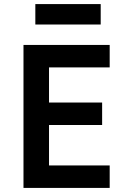

<svg xmlns="http://www.w3.org/2000/svg" viewBox="-20 -920 620 940"><path d="M95 0H517V-110H220V-308H480V-418H220V-590H517V-700H95ZM153 -800H473V-900H153Z"/></svg>

Font: CommitMono-dimboump
Style: Bold
Weight: 700
Monospace: yes
Designer: Eigil Nikolajsen
Foundry: Eigil Nikolajsen
Version: Version 1.143